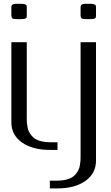

<svg xmlns="http://www.w3.org/2000/svg" viewBox="-20 -812 602 1040"><path d="M500 -771V-729Q500 -720.2 498.8 -716.8Q497.6 -713.4 490.7 -710.9Q483.9 -708.5 468.8 -708.5H447.8Q427.2 -708.5 421.9 -712.6Q416.5 -716.8 416.5 -729V-771Q416.5 -776.4 417 -778.8Q417.5 -781.2 420.2 -784.9Q422.9 -788.6 429.7 -790Q436.5 -791.5 447.8 -791.5H468.8Q483.4 -791.5 490.5 -788.6Q497.6 -785.6 498.8 -782.2Q500 -778.8 500 -771ZM250 208.5V166.5H291.5Q316.4 166.5 336.4 161.6Q356.4 156.7 369.1 149.4Q381.8 142.1 391.1 130.1Q400.4 118.2 405.3 107.7Q410.2 97.2 412.8 82.5Q415.5 67.9 416 58.3Q416.5 48.8 416.5 35.6V-583.5H500V58.1Q500 127.4 442.6 168Q385.3 208.5 291.5 208.5ZM125 -771V-729Q125 -720.2 123.8 -716.8Q122.6 -713.4 115.7 -710.9Q108.9 -708.5 93.8 -708.5H72.8Q52.2 -708.5 46.9 -712.6Q41.5 -716.8 41.5 -729V-771Q41.5 -776.4 42 -778.8Q42.5 -781.2 45.2 -784.9Q47.9 -788.6 54.7 -790Q61.5 -791.5 72.8 -791.5H93.8Q108.4 -791.5 115.5 -788.6Q122.6 -785.6 123.8 -782.2Q125 -778.8 125 -771ZM125 -583.5V-172.9Q125 -159.7 125.5 -149.9Q126 -140.1 128.7 -125.5Q131.3 -110.8 136.2 -100.3Q141.1 -89.8 150.4 -78.1Q159.7 -66.4 172.4 -58.8Q185.1 -51.3 205.1 -46.4Q225.1 -41.5 250 -41.5H291.5V0H250Q156.2 0 98.9 -40.3Q41.5 -80.6 41.5 -149.9V-583.5Z"/></svg>

Font: Gputeks
Style: Regular
Weight: 500
Version: Version 0.9